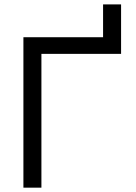

<svg xmlns="http://www.w3.org/2000/svg" viewBox="-20 -865 626 885"><path d="M87.9 0H170.9V-616.7H538.1V-844.7H455.1V-693.4H87.9Z"/></svg>

Font: Cascadia Code SemiLight
Style: Regular
Weight: 350
Monospace: yes
Designer: Aaron Bell
Foundry: Saja Typeworks
Version: Version 2404.023